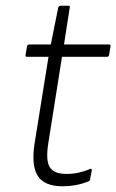

<svg xmlns="http://www.w3.org/2000/svg" viewBox="-20 -638 405 669"><path d="M198 11Q135 11 112 -24.5Q89 -60 100 -135L149 -440H74Q68 -440 69 -447L74 -476Q75 -483 82 -483H157L183 -612Q186 -618 191 -618H218Q225 -618 223 -612L203 -483H359Q367 -483 365 -476L360 -446Q359 -440 352 -440H196L148 -137Q139 -79 153.5 -55.5Q168 -32 212 -32Q233 -32 254 -36.5Q275 -41 293 -49Q296 -51 298 -49.5Q300 -48 300 -45L294 -14Q294 -8 288 -6Q269 2 246 6.5Q223 11 198 11Z"/></svg>

Font: Sofia Sans Semi Condensed Light
Style: Italic
Weight: 300
Italic angle: -9°
Version: Version 4.100